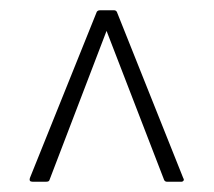

<svg xmlns="http://www.w3.org/2000/svg" viewBox="-20 -703 415 373"><path d="M43 -350Q36 -350 38 -357L168 -680Q170 -683 174 -683H202Q205 -683 207 -680L336 -357Q338 -354 336.5 -352Q335 -350 333 -350H304Q301 -350 299 -353L187 -643L76 -353Q75 -350 70 -350Z"/></svg>

Font: Sofia Sans Condensed ExtraLight
Style: Regular
Weight: 250
Version: Version 4.100